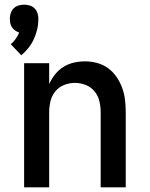

<svg xmlns="http://www.w3.org/2000/svg" viewBox="-20 -800 640 820"><path d="M71 -564 26 -611Q38 -621 47 -634Q56 -647 62 -661Q53 -664 45 -669.5Q37 -675 31.5 -683Q26 -691 24 -700.5Q22 -710 22 -720Q22 -732 26 -744Q30 -756 38.5 -764.5Q47 -773 59 -776.5Q71 -780 83 -780Q95 -780 107 -776.5Q119 -773 127.5 -764.5Q136 -756 140 -744Q144 -732 144 -720Q144 -697 139 -675.5Q134 -654 125 -634Q116 -614 102 -596Q88 -578 71 -564ZM83 0V-530H190V-441Q200 -463 215 -482Q230 -501 250.5 -514Q271 -527 295 -532.5Q319 -538 343 -538Q369 -538 395 -531Q421 -524 442 -508.5Q463 -493 478 -471Q493 -449 502 -424Q511 -399 514 -372.5Q517 -346 517 -320V0H410V-320Q410 -344 404.5 -367.5Q399 -391 384 -409.5Q369 -428 346.5 -437Q324 -446 300 -446Q276 -446 253.5 -437Q231 -428 216 -409.5Q201 -391 195.5 -367.5Q190 -344 190 -320V0Z"/></svg>

Font: Iosevka Curly SmBdEx
Style: Regular
Weight: 600
Width: 7
Monospace: yes
Designer: Belleve Invis
Foundry: Belleve Invis
Version: Version 11.1.0; ttfautohint (v1.8.3)